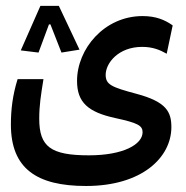

<svg xmlns="http://www.w3.org/2000/svg" viewBox="-20 -451 626 645"><path d="M269 173.8C457.5 173.8 555.7 77.6 555.7 -23.9C555.7 -75.7 538.6 -108.9 439 -135.7C355 -158.2 335 -166.5 335 -199.7C335 -238.8 377.4 -293.5 457.5 -293.5C492.7 -293.5 516.6 -283.7 540 -270.5L560.1 -365.7C533.7 -384.3 503.9 -397 459 -397C330.1 -397 238.8 -286.6 238.8 -179.2C238.8 -106.9 275.9 -74.2 368.2 -54.2C442.4 -38.1 459 -29.3 459 -6.8C459 33.7 395 70.8 278.8 70.8C150.4 70.8 111.8 42 111.8 -52.2C111.8 -96.7 117.2 -129.9 126 -185.1H39.1C22.5 -131.8 16.6 -83 16.6 -32.7C16.6 114.7 102.5 173.8 269 173.8ZM177.7 -431.2H115.7L49.8 -281.7L109.4 -274.4L144.5 -369.1H149.4L186.5 -274.4L247.1 -284.2Z"/></svg>

Font: Cascadia Code PL
Style: Regular
Weight: 400
Monospace: yes
Designer: Aaron Bell
Foundry: Saja Typeworks
Version: Version 2404.023